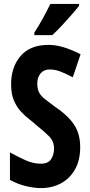

<svg xmlns="http://www.w3.org/2000/svg" viewBox="-20 -1047 463 984"><path d="M391 -293Q391 -226 364.5 -179Q338 -132 292.5 -107.5Q247 -83 189 -83Q156 -83 113.5 -93Q71 -103 31 -125V-266Q72 -243 111.5 -225.5Q151 -208 189 -208Q227 -208 242 -231.5Q257 -255 257 -286Q257 -323 231 -349Q205 -375 167 -405Q152 -419 130.5 -435.5Q109 -452 87.5 -475Q66 -498 51.5 -531.5Q37 -565 37 -612Q36 -702 85 -759.5Q134 -817 229 -817Q263 -817 302 -806Q341 -795 393 -769L353 -651Q311 -673 285.5 -682Q260 -691 234 -691Q205 -691 188 -671Q171 -651 171 -619Q171 -592 180 -574Q189 -556 209 -540Q229 -524 259 -502Q323 -460 357 -412Q391 -364 391 -293ZM385 -1017Q371 -999 347.5 -972Q324 -945 297.5 -916.5Q271 -888 248 -867H156V-880Q182 -920 202 -957Q222 -994 238 -1027H385Z"/></svg>

Font: Noto Sans Kannada UI ExtraCondensed
Style: Bold
Weight: 700
Width: 2
Designer: Jelle Bosma - Monotype Design Team
Foundry: Monotype Imaging Inc.
Version: Version 2.005; ttfautohint (v1.8.4.7-5d5b)